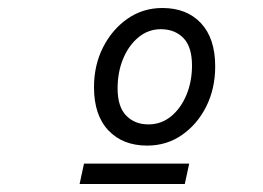

<svg xmlns="http://www.w3.org/2000/svg" viewBox="-20 -729 658 480"><path d="M386 -709Q447 -709 482.5 -671Q518 -633 518 -563Q518 -508 496 -463.5Q474 -419 435.5 -392Q397 -365 348 -365Q287 -365 251 -403Q215 -441 215 -511Q215 -566 237.5 -610.5Q260 -655 298.5 -682Q337 -709 386 -709ZM460 -565Q460 -612 438.5 -634Q417 -656 382 -656Q351 -656 326.5 -636Q302 -616 288 -582.5Q274 -549 274 -508Q274 -462 295.5 -440Q317 -418 351 -418Q383 -418 407.5 -438Q432 -458 446 -491.5Q460 -525 460 -565ZM190 -320H453L442 -269H179Z"/></svg>

Font: Fragment Mono SC
Style: Italic
Weight: 400
Italic angle: -12°
Monospace: yes
Designer: Wei Huang based on Nimbus Sans by URW Studio, based on Helvetica by Max Miedinger.
Foundry: Wei Huang
Version: Version 1.012; ttfautohint (v1.8.4.7-5d5b)